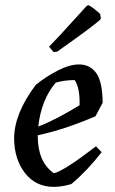

<svg xmlns="http://www.w3.org/2000/svg" viewBox="-20 -716 448 748"><path d="M189 -513 171 -534 212 -577 316 -691 323 -696Q334 -694 370 -662L373 -643Q366 -630 203 -515ZM189 12Q120 12 78 -41Q36 -94 35 -176Q35 -273 119 -385Q158 -417 204.5 -441Q251 -465 288 -465Q330 -465 354.5 -432Q379 -399 380 -316L352 -263Q231 -211 127 -189V-186Q127 -85 190 -41Q229 -50 354 -146L376 -123Q318 -49 258 1Q222 12 189 12ZM197 -394Q141 -328 129 -223Q193 -247 290 -306Q292 -372 271 -404Q231 -404 197 -394Z"/></svg>

Font: Albura Medium
Style: Italic
Weight: 462
Italic angle: -7°
Designer: Mercedes Jáuregui
Foundry: Omnibus-Type Team
Version: Version 1.000